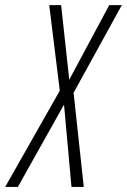

<svg xmlns="http://www.w3.org/2000/svg" viewBox="-79 -734 498 754"><path d="M-58.6 0 155.8 -377.9 114.3 -713.9H161.1L192.9 -420.9L350.1 -713.9H399.4L210 -369.6L250 0H201.7L172.4 -323.2L-8.8 0Z"/></svg>

Font: Open Sans Condensed Light
Style: Italic
Weight: 300
Width: 3
Italic angle: -12°
Designer: Monotype Design Team
Foundry: Monotype Imaging Inc.
Version: Version 3.000; ttfautohint (v1.8.4)